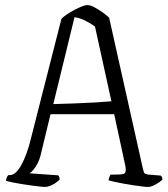

<svg xmlns="http://www.w3.org/2000/svg" viewBox="-20 -740 664 760"><path d="M158 0Q153 0 139 -1.5Q125 -3 106.5 -5.5Q88 -8 68.5 -11Q49 -14 32 -17.5Q15 -21 4 -24Q4 -31 7 -38Q10 -45 14 -47H20Q31 -47 42.5 -57.5Q54 -68 64.5 -87Q75 -106 85 -133Q95 -160 103 -194L223 -665Q230 -673 244 -682.5Q258 -692 274 -700.5Q290 -709 304 -714.5Q318 -720 325 -720Q337 -720 353 -711.5Q369 -703 385.5 -691.5Q402 -680 412 -670L545 -75Q548 -62 550.5 -56.5Q553 -51 567 -49L616 -45Q618 -43 620 -41Q622 -39 623 -29Q617 -23 607 -16.5Q597 -10 586.5 -5Q576 0 566 0Q558 0 542 -2Q526 -4 506 -7Q486 -10 467 -13.5Q448 -17 432.5 -20.5Q417 -24 410 -26Q410 -31 412.5 -38Q415 -45 418 -49H441Q459 -49 467.5 -51Q476 -53 477.5 -63.5Q479 -74 473 -98L432 -288H180L142 -131Q137 -109 128.5 -93Q120 -77 112 -67.5Q104 -58 97 -54L210 -46Q212 -45 214 -40.5Q216 -36 216 -29Q207 -20 196.5 -13.5Q186 -7 176 -3.5Q166 0 158 0ZM191 -328Q227 -329 271.5 -330.5Q316 -332 357 -334.5Q398 -337 421 -339L356 -635Q335 -650 315 -659.5Q295 -669 275 -672Z"/></svg>

Font: Texturina 12pt Thin
Style: Regular
Weight: 250
Designer: Guillermo Torres Carreño
Foundry: Omnibus-Type
Version: Version 1.002